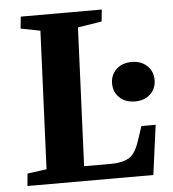

<svg xmlns="http://www.w3.org/2000/svg" viewBox="-51 -757 724 805"><g transform="rotate(-5 310.5 -355.0)"><path d="M37 -52 118 -63 143 -644 61 -660 66 -710H407L402 -660L301 -644L276 -62H392Q435 -62 463.5 -77.5Q492 -93 510 -149L530 -209H590L562 0H32ZM423 -397Q423 -433 447.5 -456.5Q472 -480 513 -480Q552 -480 577 -456.5Q602 -433 602 -397Q602 -361 577.5 -337.5Q553 -314 514 -314Q472 -314 447.5 -337.5Q423 -361 423 -397Z"/></g></svg>

Font: Literata 36pt
Style: Bold Italic
Weight: 700
Italic angle: -2°
Designer: Latin by Veronika Burian and Jose Scaglione. Greek by Irene Vlachou. Cyrillic by Vera Evstafieva
Foundry: TypeTogether
Version: Version 3.002